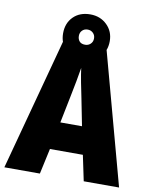

<svg xmlns="http://www.w3.org/2000/svg" viewBox="-95 -951 810 1022"><g transform="rotate(10 310.0 -440.5)"><path d="M429 0 400 -138H222L192 0H0L192 -715H426L620 0ZM340 -434Q332 -471 323.5 -515.5Q315 -560 311 -592Q306 -561 298 -517.5Q290 -474 282 -436L252 -287H369ZM310 -634Q253 -634 218.5 -668.5Q184 -703 184 -757Q184 -812 218.5 -846.5Q253 -881 310 -881Q364 -881 400 -846Q436 -811 436 -758Q436 -704 400.5 -669Q365 -634 310 -634ZM310 -717Q327 -717 339 -728.5Q351 -740 351 -758Q351 -776 339 -787.5Q327 -799 310 -799Q292 -799 280.5 -787.5Q269 -776 269 -758Q269 -740 279 -728.5Q289 -717 310 -717Z"/></g></svg>

Font: Noto Sans Gurmukhi UI Condensed Black
Style: Regular
Weight: 900
Width: 3
Designer: Jelle Bosma - Monotype Design Team
Foundry: Monotype Imaging Inc.
Version: Version 2.004; ttfautohint (v1.8.4.7-5d5b)